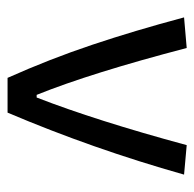

<svg xmlns="http://www.w3.org/2000/svg" viewBox="-23 -491 514 508"><g transform="rotate(90 234.0 -237.0)"><path d="M26 -467 107 -474Q173 -221 231 -77H238Q299 -234 364 -474L442 -467Q374 -226 278 0H186Q136 -112 98.5 -224Q61 -336 26 -467Z"/></g></svg>

Font: Athiti Medium
Style: Regular
Weight: 500
Designer: CadsonDemak Team
Foundry: CadsonDemak
Version: Version 1.033